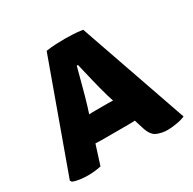

<svg xmlns="http://www.w3.org/2000/svg" viewBox="-130 -690 836 833"><g transform="rotate(-30 288.0 -274.0)"><path d="M212 -96.5Q204 -96.5 196.5 -96.8Q189 -97 181.5 -97.5L150.5 0Q136 3.5 119 5.2Q102 7 83.5 7Q63.5 7 43.2 4Q23 1 10 -4.5L4.5 -13L199 -551Q225 -555 249.2 -556Q273.5 -557 293.5 -557Q312 -557 333.5 -556Q355 -555 382 -551L571 -7.5Q553.5 0.5 526.5 4.8Q499.5 9 483 9Q455.5 9 430 -1.5Q404.5 -12 391.5 -57L379 -97.5Q371 -97 363.5 -96.8Q356 -96.5 347.5 -96.5ZM232 -254.5 221 -220Q228.5 -220.5 236 -220.8Q243.5 -221 251.5 -221H314Q321.5 -221 327.8 -220.8Q334 -220.5 340.5 -220L330 -254Q318.5 -293.5 307 -342Q295.5 -390.5 286 -430H280Q269.5 -392 256.8 -343Q244 -294 232 -254.5Z"/></g></svg>

Font: Signika SC
Style: Bold
Weight: 700
Designer: Anna Giedryś
Foundry: Anna Giedryś
Version: Version 2.000; ttfautohint (v1.8.3) -l 8 -r 50 -G 200 -x 9 -